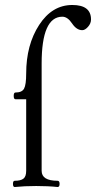

<svg xmlns="http://www.w3.org/2000/svg" viewBox="-20 -746 385 770"><path d="M39 4Q32 4 32 -8.5Q32 -21 39 -21Q63 -21 74 -29.5Q85 -38 85 -61V-348H42Q35 -348 35 -361.5Q35 -375 42 -375Q68 -375 76.5 -390.5Q85 -406 85 -451Q85 -566 137 -646Q189 -726 270 -726Q345 -726 345 -668Q345 -652 333 -638.5Q321 -625 310 -625Q287 -625 269 -652Q251 -679 230 -679Q147 -679 147 -491V-61Q147 -21 211 -21Q219 -21 219 -8.5Q219 4 211 4Q174 0 125 0Q78 0 39 4Z"/></svg>

Font: Junicode Cond Light
Style: Regular
Weight: 300
Width: 3
Designer: Peter S. Baker
Version: Version 2.201